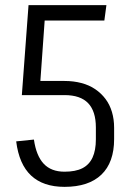

<svg xmlns="http://www.w3.org/2000/svg" viewBox="-20 -720 502 747"><path d="M231 7Q148 7 101 -37Q54 -81 43 -170L112 -177Q121 -114 150 -83Q179 -52 231 -52Q274 -52 300.5 -65.5Q327 -79 340 -107Q353 -135 353 -178V-224Q353 -287 323 -318.5Q293 -350 231 -350H65L108 -405H231Q266 -405 296.5 -397Q327 -389 350.5 -373Q374 -357 390.5 -335Q407 -313 415.5 -284.5Q424 -256 424 -223V-179Q424 -88 374.5 -40.5Q325 7 231 7ZM91 -700H394L386 -640H121L157 -685L135 -376L65 -350Z"/></svg>

Font: Pathway Extreme Condensed Light
Style: Regular
Weight: 300
Width: 3
Version: Version 1.001;gftools[0.9.26]